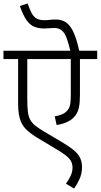

<svg xmlns="http://www.w3.org/2000/svg" viewBox="-20 -916 583 1112"><path d="M543 -574H443V-367Q443 -320 437 -293Q431 -266 415 -245Q399 -224 371 -210.5Q343 -197 308 -192L297 -242Q319 -246 336 -252.5Q353 -259 365 -271Q379 -284 384.5 -303Q390 -322 390 -366V-574H138V-342Q138 -297 141.5 -268.5Q145 -240 155.5 -221.5Q166 -203 185.5 -187.5Q205 -172 237 -153L332 -97Q378 -70 405 -48Q432 -26 443.5 -2.5Q455 21 455 52Q455 89 441 120Q427 151 409 176L362 148Q377 127 388.5 103.5Q400 80 400 55Q400 34 391 17Q382 0 357 -19Q332 -38 285 -65L196 -118Q167 -135 140 -158.5Q113 -182 100 -214Q93 -232 89 -255.5Q85 -279 85 -319V-574H0V-622H543ZM389 -615Q377 -666 365.5 -696.5Q354 -727 337 -740.5Q320 -754 293 -754Q279 -754 265 -752.5Q251 -751 237 -751Q204 -751 179 -761Q154 -771 134 -799Q114 -827 95 -881L140 -896Q152 -861 163.5 -839.5Q175 -818 192.5 -808.5Q210 -799 238 -799Q252 -799 268 -801Q284 -803 301 -803Q325 -803 345 -795.5Q365 -788 382 -768Q399 -748 413.5 -711Q428 -674 440 -615Z"/></svg>

Font: Noto Sans Devanagari Light
Style: Regular
Weight: 300
Version: Version 2.003